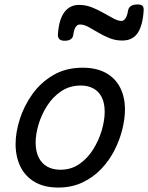

<svg xmlns="http://www.w3.org/2000/svg" viewBox="-20 -823 665 862"><path d="M241 19Q179 19 136 -6Q93 -31 71.5 -75.5Q50 -120 50 -176Q50 -229 69 -288.5Q88 -348 125.5 -400.5Q163 -453 219.5 -486Q276 -519 351 -519Q413 -519 455.5 -495.5Q498 -472 519.5 -429.5Q541 -387 541 -331Q541 -291 529.5 -243.5Q518 -196 494.5 -149.5Q471 -103 435 -65Q399 -27 350.5 -4Q302 19 241 19ZM251 -61Q300 -61 337 -87Q374 -113 399 -153.5Q424 -194 437 -238.5Q450 -283 450 -321Q450 -360 437 -386Q424 -412 400 -425.5Q376 -439 343 -439Q293 -439 255 -413.5Q217 -388 191.5 -348Q166 -308 153 -264Q140 -220 140 -183Q140 -144 153.5 -116.5Q167 -89 192 -75Q217 -61 251 -61ZM270 -640Q239 -640 240 -668Q244 -734 268.5 -767.5Q293 -801 335 -801Q365 -801 392.5 -790Q420 -779 444.5 -765Q469 -751 489.5 -740Q510 -729 526 -729Q535 -729 543 -740Q551 -751 555 -776Q560 -803 598 -803Q614 -803 620 -796.5Q626 -790 625 -776Q621 -710 598.5 -675.5Q576 -641 529 -641Q498 -641 471 -652Q444 -663 420.5 -677Q397 -691 377 -702Q357 -713 339 -713Q327 -713 319.5 -701.5Q312 -690 309 -666Q307 -653 297 -646.5Q287 -640 270 -640Z"/></svg>

Font: Playwrite US Trad
Style: Regular
Weight: 400
Designer: Veronika Burian, José Scaglione
Foundry: TypeTogether
Version: Version 1.002